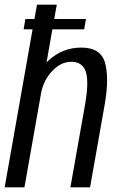

<svg xmlns="http://www.w3.org/2000/svg" viewBox="-38 -805 502 825"><path d="M63.5 -679 71 -723.5H110L121 -785H206L195 -723.5H331.5L323.5 -679H187L162 -536.5Q166.5 -541 171.5 -546Q231 -600.5 311 -600.5Q395.5 -600.5 413.5 -534.5Q431.5 -468.5 412 -356.5L349 0H264.5L327.5 -355.5Q345 -456.5 330.2 -498Q315.5 -539.5 268.5 -539.5Q223 -539.5 185.5 -499Q151 -462 139.5 -410L67 0H-18L102 -679Z"/></svg>

Font: Anybody
Style: Italic
Weight: 400
Italic angle: -10°
Designer: Tyler Finck
Foundry: Etcetera Type Company
Version: Version 1.010; ttfautohint (v1.8.3) -l 8 -r 50 -G 200 -x 14 